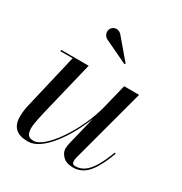

<svg xmlns="http://www.w3.org/2000/svg" viewBox="-163 -808 893 940"><g transform="rotate(30 283.5 -337.5)"><path d="M125 10Q77 10 55.2 -10.8Q33.5 -31.5 31.5 -65.8Q29.5 -100 39 -141L112 -452.5H43V-460H198.5L124 -152.5Q114.5 -113 109.2 -80Q104 -47 111.5 -26.8Q119 -6.5 148 -6.5Q172.5 -6.5 204.2 -34.5Q236 -62.5 267.8 -109Q299.5 -155.5 325.8 -212.5Q352 -269.5 366.5 -327H372.5Q363.5 -288.5 345.5 -243.2Q327.5 -198 303 -153.2Q278.5 -108.5 249.2 -71.5Q220 -34.5 188.5 -12.2Q157 10 125 10ZM381 10Q342 10 322.2 -10Q302.5 -30 302.5 -52.5Q302.5 -58.5 303.8 -67.8Q305 -77 307 -85L399 -460H483.5L370.5 -38Q369.5 -33.5 369 -28.8Q368.5 -24 368.5 -20Q368.5 -1 387 -1Q414.5 -1 437.2 -16.8Q460 -32.5 480.5 -66.5Q501 -100.5 522 -155.5L528.5 -153Q507 -95.5 485.2 -59.5Q463.5 -23.5 438 -6.8Q412.5 10 381 10ZM345.5 -554.5 211 -618.5Q203 -623.5 198.2 -631.8Q193.5 -640 193 -649.8Q192.5 -659.5 197.5 -667.5Q201 -673.5 207.2 -678Q213.5 -682.5 221.2 -684Q229 -685.5 237.2 -683Q245.5 -680.5 253.5 -673L350 -559.5Z"/></g></svg>

Font: Bodoni Moda 28pt
Style: Italic
Weight: 400
Italic angle: -13°
Designer: Owen Earl
Foundry: indestructible type
Version: Version 2.004